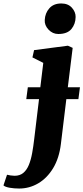

<svg xmlns="http://www.w3.org/2000/svg" viewBox="-139 -829 481 1107"><path d="M-28.5 258Q-57.5 258 -83.2 253.5Q-109 249 -119 240L-98.5 178.5Q-91.5 180.5 -78 182.5Q-64.5 184.5 -55 184.5Q-24.5 184.5 -4.5 167.8Q15.5 151 27.5 121.5Q39.5 92 46.5 53.2Q53.5 14.5 58.5 -29.5L86 -257.5H12.5L21.5 -326H93.5L110.5 -466.5L48 -498L57.5 -540L252.5 -565.5L280 -553L252 -326H322L313 -257.5H243.5L212 1.5Q202 83.5 167.2 140.8Q132.5 198 81.5 228Q30.5 258 -28.5 258ZM197 -633Q164.5 -633 140.8 -658.2Q117 -683.5 119 -714Q121 -753.5 145.5 -781.2Q170 -809 214.5 -809Q253.5 -809 275.5 -784.5Q297.5 -760 297 -731Q296.5 -690.5 272.8 -661.8Q249 -633 197 -633Z"/></svg>

Font: Merriweather 24pt Black
Style: Italic
Weight: 900
Italic angle: -7.8°
Designer: Eben Sorkin
Foundry: Eben Sorkin
Version: Version 2.101